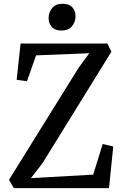

<svg xmlns="http://www.w3.org/2000/svg" viewBox="-20 -970 640 990"><path d="M51 0 26.5 -43 386 -621.5 440.5 -695.5 166 -684.5 119 -551 66 -558.5 86 -745.5H533.5L554.5 -703.5L199 -128.5L139.5 -51.5L460.5 -69.5L509.5 -227.5L564 -214.5L542 0ZM295.5 -812.5Q263.5 -812.5 247 -831.2Q230.5 -850 230.5 -876.5Q230.5 -905.5 248.5 -928Q266.5 -950.5 303.5 -950.5H304.5Q337 -950.5 353.2 -931.8Q369.5 -913 369.5 -886.5Q369.5 -857.5 351.5 -835Q333.5 -812.5 296.5 -812.5Z"/></svg>

Font: Merriweather 24pt SemiCondensed
Style: Regular
Weight: 400
Width: 4
Designer: Eben Sorkin
Foundry: Eben Sorkin
Version: Version 2.100